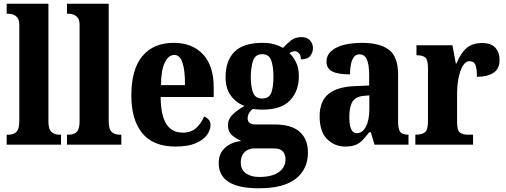

<svg xmlns="http://www.w3.org/2000/svg" viewBox="-20 -780 2726 1035"><path d="M16 0V-54H27Q52 -54 68 -68.5Q84 -83 84 -126V-646Q84 -672 73.5 -685Q63 -698 49 -702Q35 -706 27 -706H16V-760H241V-126Q241 -83 257.5 -68.5Q274 -54 299 -54H309V0Z M341 0V-54H352Q377 -54 393 -68.5Q409 -83 409 -126V-646Q409 -672 398.5 -685Q388 -698 374 -702Q360 -706 352 -706H341V-760H566V-126Q566 -83 582.5 -68.5Q599 -54 624 -54H634V0Z M926 10Q806 10 747 -62Q688 -134 688 -265Q688 -406 747.5 -477.5Q807 -549 916 -549Q1016 -549 1074 -487.5Q1132 -426 1132 -308V-257H846Q847 -157 877 -111Q907 -65 965 -65Q1010 -65 1037.5 -90Q1065 -115 1080 -152Q1094 -147 1104.5 -135.5Q1115 -124 1115 -107Q1115 -80 1096 -53Q1077 -26 1035.5 -8Q994 10 926 10ZM977 -321Q978 -398 964 -441Q950 -484 920 -484Q888 -484 868 -442Q848 -400 848 -321Z M1375 235Q1159 235 1159 99Q1159 48 1192.5 17Q1226 -14 1281 -20Q1255 -31 1232 -50Q1209 -69 1209 -105Q1209 -138 1234 -162.5Q1259 -187 1298 -209Q1255 -224 1225.5 -263Q1196 -302 1196 -364Q1196 -453 1244 -501Q1292 -549 1395 -549Q1430 -549 1456 -542Q1482 -535 1506 -522Q1526 -544 1548.5 -562Q1571 -580 1606 -580Q1635 -580 1651 -562.5Q1667 -545 1667 -521Q1667 -497 1652.5 -478.5Q1638 -460 1602 -460Q1602 -483 1591 -493.5Q1580 -504 1571 -504Q1560 -504 1553 -500.5Q1546 -497 1540 -494Q1561 -474 1576 -444Q1591 -414 1591 -369Q1591 -289 1543.5 -239Q1496 -189 1395 -189Q1385 -189 1368.5 -190Q1352 -191 1344 -193Q1334 -188 1324.5 -173.5Q1315 -159 1315 -142Q1315 -124 1327 -116.5Q1339 -109 1357 -109H1460Q1552 -109 1596 -69Q1640 -29 1640 42Q1640 132 1574.5 183.5Q1509 235 1375 235ZM1393 -249Q1431 -249 1442.5 -280.5Q1454 -312 1454 -365Q1454 -419 1442.5 -453.5Q1431 -488 1393 -488Q1356 -488 1344 -452.5Q1332 -417 1332 -364Q1332 -313 1344 -281Q1356 -249 1393 -249ZM1377 174Q1446 174 1482.5 148Q1519 122 1519 79Q1519 51 1504 35.5Q1489 20 1457 20H1348Q1334 20 1317.5 27Q1301 34 1289.5 51Q1278 68 1278 98Q1278 135 1306 154.5Q1334 174 1377 174Z M1841 10Q1784 10 1743.5 -30Q1703 -70 1703 -153Q1703 -235 1751.5 -274Q1800 -313 1898 -316L1970 -319V-374Q1970 -430 1958 -458.5Q1946 -487 1918 -487Q1892 -487 1879.5 -459Q1867 -431 1867 -379Q1802 -379 1771 -395Q1740 -411 1740 -447Q1740 -482 1766 -505Q1792 -528 1835.5 -538.5Q1879 -549 1931 -549Q2029 -549 2077.5 -511Q2126 -473 2126 -379V-125Q2126 -84 2137.5 -69Q2149 -54 2179 -54H2182V0H1999L1979 -67H1970Q1950 -40 1933 -23Q1916 -6 1894.5 2Q1873 10 1841 10ZM1903 -62Q1934 -62 1952.5 -97.5Q1971 -133 1971 -191V-266L1939 -263Q1896 -259 1879.5 -231Q1863 -203 1863 -149Q1863 -108 1872.5 -85Q1882 -62 1903 -62Z M2219 0V-54H2223Q2253 -54 2270 -66.5Q2287 -79 2287 -126V-414Q2287 -458 2272.5 -470Q2258 -482 2229 -482H2225V-536H2419L2437 -438H2441Q2463 -493 2494.5 -520.5Q2526 -548 2578 -548Q2628 -548 2650.5 -522.5Q2673 -497 2673 -457Q2673 -409 2640 -387.5Q2607 -366 2551 -366Q2551 -407 2543.5 -428.5Q2536 -450 2511 -450Q2489 -450 2474 -423.5Q2459 -397 2451.5 -357.5Q2444 -318 2444 -276V-121Q2444 -77 2459.5 -65.5Q2475 -54 2500 -54H2530V0Z"/></svg>

Font: Noto Serif Lao Condensed ExtraBold
Style: Regular
Weight: 800
Width: 3
Designer: Monotype Design Team
Foundry: Monotype Imaging Inc.
Version: Version 2.003; ttfautohint (v1.8.4.7-5d5b)